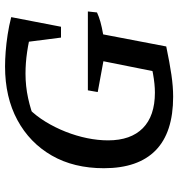

<svg xmlns="http://www.w3.org/2000/svg" viewBox="8 -720 722 779"><g transform="rotate(-90 369.5 -331.0)"><path d="M366 10Q221 10 148.5 -61Q76 -132 76 -271Q76 -393 127.5 -482.5Q179 -572 271.5 -622Q364 -672 489 -672Q516 -672 549 -669.5Q582 -667 618 -661.5Q654 -656 689 -647L636 -564Q592 -576 547.5 -582.5Q503 -589 460 -589Q409 -589 360.5 -578.5Q312 -568 265 -549L317 -575Q288 -546 264.5 -507.5Q241 -469 224 -426Q207 -383 198 -339Q189 -295 189 -254Q189 -162 238.5 -113Q288 -64 383 -64Q451 -64 553 -95L570 -18Q503 -4 455 3Q407 10 366 10ZM459 -18 510 -273 385 -296 392 -336H712L708 -299Q691 -291 669.5 -285Q648 -279 619 -274L570 -18ZM606 -445 580 -648 689 -647 650 -445Z"/></g></svg>

Font: Piazzolla Thin SemiBold
Style: Italic
Weight: 600
Italic angle: -11.3°
Version: Version 2.005